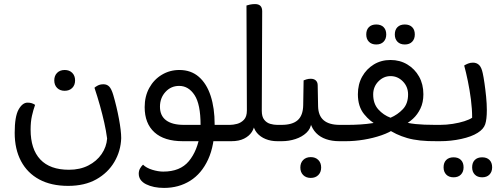

<svg xmlns="http://www.w3.org/2000/svg" viewBox="-20 -692 2468 941"><path d="M505 -13Q500 -51 491 -91Q482 -131 470 -174Q458 -217 443 -262Q448 -267 459.5 -273Q471 -279 487 -279Q504 -279 515 -268Q526 -257 535 -227Q552 -169 563 -109.5Q574 -50 574 -15Q572 48 540.5 101.5Q509 155 452 187Q395 219 314 219Q231 219 172.5 187.5Q114 156 83 97.5Q52 39 52 -41Q52 -121 71 -155Q90 -189 115 -189Q127 -189 136 -186Q145 -183 152 -178Q143 -153 136.5 -124Q130 -95 130 -57Q130 39 177.5 89.5Q225 140 318 140Q372 140 413 119Q454 98 478 63Q502 28 505 -13ZM297 -247Q274 -247 260 -261Q246 -275 246 -298Q246 -321 260 -335Q274 -349 297 -349Q320 -349 334 -335Q348 -321 348 -298Q348 -275 334 -261Q320 -247 297 -247Z M1014 0 1015 -80H1106V0ZM859 -349Q916 -349 954.5 -315.5Q993 -282 1012.5 -222Q1032 -162 1032 -83L979 0Q960 0 931 0Q902 0 876 0Q785 0 737 -43.5Q689 -87 689 -167Q689 -220 711.5 -261Q734 -302 773 -325.5Q812 -349 859 -349ZM858 -271Q818 -271 791 -241.5Q764 -212 764 -169Q764 -125 794 -102.5Q824 -80 881 -80Q902 -80 924 -80Q946 -80 963 -80Q963 -181 933.5 -226Q904 -271 858 -271ZM784 229Q732 229 696 211Q660 193 660 159Q660 145 666.5 133.5Q673 122 681 115Q697 131 726 140Q755 149 780 149Q863 149 905.5 98Q948 47 961 -39L1032 -83Q1032 20 1000 89.5Q968 159 912 194Q856 229 784 229ZM1106 0V-80Q1110 -74 1113 -64Q1116 -54 1116 -40Q1116 -26 1112.5 -15.5Q1109 -5 1106 0Z M1090 0V-80H1107Q1123 -80 1142 -85Q1161 -90 1175.5 -105Q1190 -120 1190 -151L1188 -665Q1193 -667 1205 -669.5Q1217 -672 1230 -672Q1265 -672 1265 -637L1263 -149Q1263 -120 1275 -105Q1287 -90 1304.5 -85Q1322 -80 1338 -80H1360V0H1339Q1308 0 1282 -10.5Q1256 -21 1239.5 -40.5Q1223 -60 1220 -87H1228Q1227 -65 1214 -45Q1201 -25 1176 -12.5Q1151 0 1114 0ZM1360 0V-80Q1364 -74 1367 -64Q1370 -54 1370 -40Q1370 -26 1366.5 -15.5Q1363 -5 1360 0Z M1344 0V-80H1360Q1413 -80 1439 -103Q1465 -126 1466 -176L1468 -298Q1472 -300 1482 -303Q1492 -306 1503 -306Q1519 -306 1528 -297.5Q1537 -289 1537 -274L1539 -171Q1540 -125 1566.5 -102.5Q1593 -80 1645 -80H1661V0H1643Q1607 0 1578 -10Q1549 -20 1529.5 -40Q1510 -60 1501 -90H1506Q1503 -61 1481.5 -41Q1460 -21 1428 -10.5Q1396 0 1361 0ZM1661 0V-80Q1665 -74 1668 -64Q1671 -54 1671 -40Q1671 -26 1667.5 -15.5Q1664 -5 1661 0ZM1503 180Q1480 180 1466 166Q1452 152 1452 129Q1452 106 1466 92Q1480 78 1503 78Q1526 78 1540 92Q1554 106 1554 129Q1554 152 1540 166Q1526 180 1503 180Z M2121 0Q2032 1 1975.5 -15.5Q1919 -32 1877 -62H1916Q1890 -43 1849.5 -29Q1809 -15 1763.5 -7.5Q1718 0 1676 0H1645V-80H1687Q1714 -80 1746 -82Q1778 -84 1806.5 -88.5Q1835 -93 1850 -99L1831 -78Q1795 -95 1764.5 -132.5Q1734 -170 1734 -230Q1734 -279 1755 -316.5Q1776 -354 1812 -376Q1848 -398 1894 -398Q1940 -398 1976.5 -376Q2013 -354 2034 -316.5Q2055 -279 2055 -230Q2055 -190 2040.5 -160Q2026 -130 2004 -110Q1982 -90 1958 -78L1930 -101Q1978 -88 2017 -84Q2056 -80 2112 -80H2137V0ZM1894 -115Q1929 -130 1954.5 -157Q1980 -184 1980 -229Q1980 -267 1954.5 -293Q1929 -319 1894 -319Q1860 -319 1834.5 -293Q1809 -267 1809 -229Q1809 -184 1834 -156Q1859 -128 1894 -115ZM2137 0V-80Q2141 -74 2144 -64Q2147 -54 2147 -40Q2147 -26 2143.5 -15.5Q2140 -5 2137 0ZM1824 -474Q1801 -474 1788 -487.5Q1775 -501 1775 -523Q1775 -546 1788 -559Q1801 -572 1824 -572Q1847 -572 1860 -559Q1873 -546 1873 -523Q1873 -501 1860 -487.5Q1847 -474 1824 -474ZM1964 -474Q1941 -474 1928 -487.5Q1915 -501 1915 -523Q1915 -546 1928 -559Q1941 -572 1964 -572Q1987 -572 2000 -559Q2013 -546 2013 -523Q2013 -501 2000 -487.5Q1987 -474 1964 -474Z M2121 0V-80H2137Q2168 -80 2199.5 -85Q2231 -90 2256 -98Q2281 -106 2294 -115Q2294 -158 2288 -204.5Q2282 -251 2273 -294.5Q2264 -338 2255 -371Q2263 -376 2274 -380.5Q2285 -385 2298 -385Q2316 -385 2328 -373.5Q2340 -362 2346 -333Q2350 -315 2354.5 -284Q2359 -253 2362.5 -218Q2366 -183 2366 -153Q2366 -107 2358 -83Q2350 -59 2321 -41Q2291 -22 2240.5 -11Q2190 0 2137 0ZM2203 177Q2180 177 2167 163.5Q2154 150 2154 128Q2154 105 2167 92Q2180 79 2203 79Q2226 79 2239 92Q2252 105 2252 128Q2252 150 2239 163.5Q2226 177 2203 177ZM2343 177Q2320 177 2307 163.5Q2294 150 2294 128Q2294 105 2307 92Q2320 79 2343 79Q2366 79 2379 92Q2392 105 2392 128Q2392 150 2379 163.5Q2366 177 2343 177Z"/></svg>

Font: Baloo Bhaijaan 2
Style: Regular
Weight: 400
Designer: Sanskriti Dholi, Noopur Datye and Ek Type
Foundry: Ek Type
Version: Version 1.701